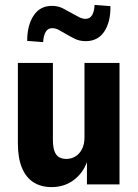

<svg xmlns="http://www.w3.org/2000/svg" viewBox="-20 -753 563 784"><path d="M190 11Q148 11 117 -8.5Q86 -28 69.5 -68Q53 -108 53 -167V-496H196V-182Q196 -153 202.5 -135.5Q209 -118 221.5 -111Q234 -104 251 -104Q272 -104 289 -115Q306 -126 315.5 -145.5Q325 -165 325 -192V-496H468V0H335V-91Q318 -45 280 -17Q242 11 190 11ZM156 -581 91 -586Q91 -649 117 -689Q143 -729 192 -729Q218 -729 238.5 -718Q259 -707 275 -698Q288 -691 302 -683.5Q316 -676 329 -676Q347 -676 356 -691Q365 -706 366 -733L431 -728Q432 -664 406 -624.5Q380 -585 330 -585Q304 -585 283.5 -595.5Q263 -606 246 -616Q234 -623 220.5 -630.5Q207 -638 193 -638Q176 -638 167 -623.5Q158 -609 156 -581Z"/></svg>

Font: Nunito Sans 10pt Condensed ExtraBold
Style: Regular
Weight: 800
Width: 3
Designer: Vernon Adams
Foundry: Vernon Adams
Version: Version 3.101;gftools[0.9.27]